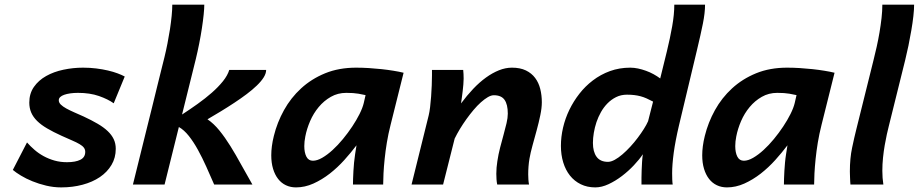

<svg xmlns="http://www.w3.org/2000/svg" viewBox="-20 -794 3953 826"><path d="M469.2 -349.6Q444.8 -367.2 405.8 -380.9Q366.7 -394.5 315.4 -394.5Q297.4 -394.5 282.2 -392.3Q267.1 -390.1 256.1 -386.2Q245.1 -382.3 239 -376.5Q232.9 -370.6 232.9 -362.8Q232.9 -352.5 241.7 -344Q250.5 -335.4 265.1 -327.4Q279.8 -319.3 299.1 -310.8Q318.4 -302.2 339.4 -293Q374 -276.9 399.9 -261.7Q425.8 -246.6 443.1 -230.2Q460.4 -213.9 469.2 -195.3Q478 -176.8 478 -153.8Q478 -115.2 459.7 -84.5Q441.4 -53.7 409.7 -32.2Q377.9 -10.7 335.2 0.7Q292.5 12.2 243.2 12.2Q210.4 12.2 178.7 4.6Q147 -2.9 119.4 -14.2Q91.8 -25.4 70.1 -38.6Q48.3 -51.8 35.2 -63L96.2 -181.2Q110.8 -164.6 128.7 -149.2Q146.5 -133.8 168 -122.1Q189.5 -110.4 214.4 -103.3Q239.3 -96.2 268.1 -96.2Q304.7 -96.2 325.7 -106.7Q346.7 -117.2 346.7 -140.6Q346.7 -150.9 340.8 -158.7Q335 -166.5 322.5 -173.8Q310.1 -181.2 290.8 -189.5Q271.5 -197.8 244.6 -210Q209 -226.1 182.9 -241.5Q156.7 -256.8 139.6 -273.7Q122.6 -290.5 114.3 -309.8Q106 -329.1 106 -352.5Q106 -391.6 126 -420.2Q146 -448.7 178.7 -467Q211.4 -485.4 252.9 -494.1Q294.4 -502.9 337.4 -502.9Q367.2 -502.9 394.3 -499.5Q421.4 -496.1 444.3 -490.7Q467.3 -485.4 485.6 -478.5Q503.9 -471.7 516.6 -464.8Z M551.8 0Q583.5 -128.4 610.8 -238.3Q622.6 -285.2 634.3 -332.8Q646 -380.4 656.2 -422.1Q666.5 -463.9 674.8 -497.1L687.5 -547.9Q694.3 -575.7 700.4 -606.7Q706.5 -637.7 711.2 -668Q715.8 -698.2 718.5 -725.6Q721.2 -752.9 721.2 -773.9H858.9Q858.9 -757.8 856.2 -731.2Q853.5 -704.6 848.6 -672.6Q843.8 -640.6 836.9 -606.2Q830.1 -571.8 822.3 -539.6L763.2 -301.3Q796.9 -323.2 830.1 -346.9Q863.3 -370.6 891.1 -395Q918.9 -419.4 939 -444.3Q959 -469.2 966.3 -493.2H1125Q1125 -478 1114.3 -460.9Q1103.5 -443.8 1084.7 -425.8Q1065.9 -407.7 1041.3 -389.2Q1016.6 -370.6 988.5 -352.1Q960.4 -333.5 930.7 -315.4Q900.9 -297.4 872.6 -280.8Q899.4 -262.7 923.8 -232.7Q948.2 -202.6 971.4 -165.3Q994.6 -127.9 1017.8 -85.4Q1041 -43 1065.9 0H901.4Q884.8 -38.6 867.4 -77.1Q850.1 -115.7 831.5 -149.4Q813 -183.1 792.5 -209Q772 -234.9 749.5 -247.6L688 0Z M1552.7 -384.8Q1543 -387.2 1522 -390.9Q1501 -394.5 1469.7 -394.5Q1433.1 -394.5 1403.3 -377.4Q1373.5 -360.4 1351.1 -333.5Q1328.6 -306.6 1314.2 -273.2Q1299.8 -239.7 1293.5 -207Q1289.1 -185.1 1289.1 -165.5Q1289.1 -137.7 1298.1 -120.1Q1307.1 -102.5 1326.2 -102.5Q1344.2 -102.5 1366.2 -115.2Q1388.2 -127.9 1410.9 -148.7Q1433.6 -169.4 1455.3 -195.8Q1477.1 -222.2 1495.4 -249.8Q1513.7 -277.3 1526.9 -303.7Q1540 -330.1 1544.9 -350.6ZM1498.5 0Q1498.5 -10.7 1499 -26.1Q1499.5 -41.5 1500.5 -58.8Q1501.5 -76.2 1503.2 -94.7Q1504.9 -113.3 1507.8 -131.3L1513.7 -168.9Q1490.2 -137.7 1461.2 -105.5Q1432.1 -73.2 1398.7 -47.1Q1365.2 -21 1328.4 -4.4Q1291.5 12.2 1253.4 12.2Q1229.5 12.2 1210 2.9Q1190.4 -6.3 1176.5 -24.2Q1162.6 -42 1154.8 -67.6Q1147 -93.3 1147 -126Q1147 -144.5 1149.7 -165.3Q1152.3 -186 1158.2 -209.5Q1172.4 -267.1 1201.7 -320.1Q1231 -373 1275.4 -413.8Q1319.8 -454.6 1378.9 -478.8Q1438 -502.9 1512.2 -502.9Q1538.6 -502.9 1566.4 -501.2Q1594.2 -499.5 1621.1 -496.6Q1647.9 -493.7 1672.4 -489.7Q1696.8 -485.8 1716.3 -481L1660.2 -256.3Q1650.4 -217.8 1644.3 -180.7Q1638.2 -143.6 1634.8 -110.1Q1631.3 -76.7 1629.9 -48.6Q1628.4 -20.5 1628.4 0Z M2119.1 0Q2116.7 -11.2 2116 -22.9Q2115.2 -34.7 2115.2 -46.4Q2115.2 -72.8 2119.6 -100.1Q2124 -129.9 2131.6 -159.2Q2139.2 -188.5 2146.5 -214.8Q2153.8 -241.2 2159.2 -264.2Q2164.6 -287.1 2164.6 -305.2Q2164.6 -344.7 2150.6 -364.5Q2136.7 -384.3 2104.5 -384.3Q2092.8 -384.3 2078.6 -376Q2064.5 -367.7 2048.8 -353.8Q2033.2 -339.8 2017.3 -321Q2001.5 -302.2 1986.6 -281.5Q1971.7 -260.7 1958.7 -239.3Q1945.8 -217.8 1936 -197.8L1886.2 0H1750.5L1824.2 -297.4Q1827.6 -311 1830.3 -332.8Q1833 -354.5 1834.7 -378.7Q1836.4 -402.8 1837.4 -426.8Q1838.4 -450.7 1838.4 -469.7V-493.2H1972.7Q1973.6 -484.9 1974.1 -475.6Q1974.6 -466.3 1974.6 -455.6Q1974.6 -444.8 1973.4 -430.7Q1972.2 -416.5 1970.5 -401.9Q1968.8 -387.2 1966.8 -373.3Q1964.8 -359.4 1963.4 -349.1Q1988.8 -383.3 2015.9 -411.9Q2043 -440.4 2070.8 -460.4Q2098.6 -480.5 2126.7 -491.7Q2154.8 -502.9 2182.6 -502.9Q2217.8 -502.9 2242.4 -491Q2267.1 -479 2282.2 -458.7Q2297.4 -438.5 2304.2 -411.4Q2311 -384.3 2311 -354Q2311 -329.6 2304.4 -298.1Q2297.9 -266.6 2288.8 -233.4Q2279.8 -200.2 2271 -168.5Q2262.2 -136.7 2257.8 -111.3Q2254.9 -94.2 2253.7 -77.6Q2252.4 -61 2252.4 -43.9Q2252.4 -32.7 2253.2 -21.7Q2253.9 -10.7 2255.9 0Z M3013.2 -773.9Q3013.2 -738.8 3003.9 -692.4Q2994.6 -646 2979 -581.1L2900.9 -253.9Q2885.3 -187.5 2878.4 -136.5Q2871.6 -85.4 2871.6 -48.8Q2871.6 -35.2 2872.1 -21.7Q2872.6 -8.3 2874 0H2739.7V-29.3Q2739.7 -45.4 2740.5 -62.5Q2741.2 -79.6 2742.2 -97.2Q2743.2 -114.7 2745.6 -130.4Q2730.5 -107.9 2707 -83Q2683.6 -58.1 2655.8 -36.9Q2627.9 -15.6 2598.1 -1.7Q2568.4 12.2 2541 12.2Q2506.3 12.2 2478.8 -1.2Q2451.2 -14.6 2432.1 -38.6Q2413.1 -62.5 2403.1 -95.2Q2393.1 -127.9 2393.1 -166.5Q2393.1 -205.1 2402.3 -244.9Q2411.6 -284.7 2429.4 -321.5Q2447.3 -358.4 2472.7 -390.9Q2498 -423.3 2530.3 -447.8Q2564 -473.6 2604.5 -488.3Q2645 -502.9 2691.4 -502.9Q2707.5 -502.9 2724.9 -499.3Q2742.2 -495.6 2759 -489.5Q2775.9 -483.4 2791.5 -474.9Q2807.1 -466.3 2820.3 -456.5L2849.1 -573.7Q2862.8 -629.9 2871.8 -680.9Q2880.9 -731.9 2880.9 -773.9ZM2789.6 -356.9Q2774.9 -364.7 2761.7 -370.6Q2748.5 -376.5 2735.6 -379.9Q2722.7 -383.3 2708.5 -385Q2694.3 -386.7 2677.2 -386.7Q2651.4 -386.7 2630.4 -376.2Q2609.4 -365.7 2592.8 -348.6Q2577.1 -332.5 2565.4 -311.8Q2553.7 -291 2546.1 -268.6Q2538.6 -246.1 2534.7 -222.9Q2530.8 -199.7 2530.8 -179.2Q2530.8 -141.1 2546.6 -119.4Q2562.5 -97.7 2595.7 -97.7Q2608.4 -97.7 2624.5 -106.4Q2640.6 -115.2 2657.7 -129.9Q2674.8 -144.5 2691.9 -163.1Q2709 -181.6 2723.6 -201.2Q2738.3 -220.7 2750 -239.3Q2761.7 -257.8 2768.1 -272.5Z M3406.7 -384.8Q3397 -387.2 3376 -390.9Q3355 -394.5 3323.7 -394.5Q3287.1 -394.5 3257.3 -377.4Q3227.5 -360.4 3205.1 -333.5Q3182.6 -306.6 3168.2 -273.2Q3153.8 -239.7 3147.5 -207Q3143.1 -185.1 3143.1 -165.5Q3143.1 -137.7 3152.1 -120.1Q3161.1 -102.5 3180.2 -102.5Q3198.2 -102.5 3220.2 -115.2Q3242.2 -127.9 3264.9 -148.7Q3287.6 -169.4 3309.3 -195.8Q3331.1 -222.2 3349.4 -249.8Q3367.7 -277.3 3380.9 -303.7Q3394 -330.1 3398.9 -350.6ZM3352.5 0Q3352.5 -10.7 3353 -26.1Q3353.5 -41.5 3354.5 -58.8Q3355.5 -76.2 3357.2 -94.7Q3358.9 -113.3 3361.8 -131.3L3367.7 -168.9Q3344.2 -137.7 3315.2 -105.5Q3286.1 -73.2 3252.7 -47.1Q3219.2 -21 3182.4 -4.4Q3145.5 12.2 3107.4 12.2Q3083.5 12.2 3064 2.9Q3044.4 -6.3 3030.5 -24.2Q3016.6 -42 3008.8 -67.6Q3001 -93.3 3001 -126Q3001 -144.5 3003.7 -165.3Q3006.3 -186 3012.2 -209.5Q3026.4 -267.1 3055.7 -320.1Q3085 -373 3129.4 -413.8Q3173.8 -454.6 3232.9 -478.8Q3292 -502.9 3366.2 -502.9Q3392.6 -502.9 3420.4 -501.2Q3448.2 -499.5 3475.1 -496.6Q3502 -493.7 3526.4 -489.7Q3550.8 -485.8 3570.3 -481L3514.2 -256.3Q3504.4 -217.8 3498.3 -180.7Q3492.2 -143.6 3488.8 -110.1Q3485.4 -76.7 3483.9 -48.6Q3482.4 -20.5 3482.4 0Z M3912.6 -773.9Q3912.6 -753.4 3909.4 -724.6Q3906.2 -695.8 3900.6 -663.3Q3895 -630.9 3888.2 -597.4Q3881.3 -564 3874 -534.7L3803.7 -251.5Q3799.8 -236.8 3795.2 -215.6Q3790.5 -194.3 3786.1 -168.9Q3781.7 -143.6 3778.8 -115.5Q3775.9 -87.4 3775.9 -59.1Q3775.9 -28.3 3780.3 0H3638.7Q3638.2 -5.4 3637.7 -13.2Q3637.2 -21 3637 -29.1Q3636.7 -37.1 3636.5 -44.4Q3636.2 -51.8 3636.2 -56.6Q3636.2 -112.8 3645.8 -158.2Q3655.3 -203.6 3664.1 -238.3L3737.8 -534.7Q3744.6 -561.5 3751.5 -592.3Q3758.3 -623 3763.7 -654.5Q3769 -686 3772.5 -716.6Q3775.9 -747.1 3775.9 -773.9Z"/></svg>

Font: Andika New Basic
Style: Bold Italic
Weight: 700
Italic angle: -14°
Designer: Victor Gaultney, Annie Olsen, Pablo Ugerman
Foundry: SIL International
Version: Version 5.500